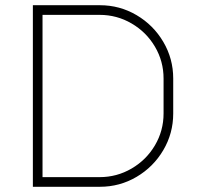

<svg xmlns="http://www.w3.org/2000/svg" viewBox="-20 -716 780 736"><path d="M644 -415V-281Q644 -205 606 -140.5Q568 -76 503.5 -38Q439 0 363 0H106V-696H363Q439 -696 503.5 -658Q568 -620 606 -555.5Q644 -491 644 -415ZM607 -415Q607 -481 574 -537Q541 -593 484.5 -626Q428 -659 362 -659H143V-37H362Q428 -37 484.5 -70Q541 -103 574 -159Q607 -215 607 -281Z"/></svg>

Font: Major Mono Display
Style: Regular
Weight: 400
Designer: Emre Parlak
Foundry: Emre Parlak
Version: Version 2.000; ttfautohint (v1.8) -l 8 -r 50 -G 200 -x 14 -D